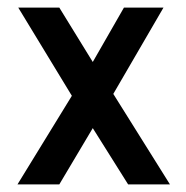

<svg xmlns="http://www.w3.org/2000/svg" viewBox="-20 -485 490 505"><path d="M26 0 169 -233 28 -465H136L224 -322L306 -465H410L278 -238L427 0H317L224 -148L136 0Z"/></svg>

Font: Inconsolata SemiCondensed Bold
Style: Regular
Weight: 700
Width: 4
Monospace: yes
Designer: Raph Levien, Cyreal, Brenton Simpson
Foundry: Raph Levien, Cyreal, Google
Version: Version 3.001; ttfautohint (v1.8.2.53-6de2)